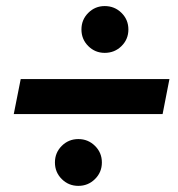

<svg xmlns="http://www.w3.org/2000/svg" viewBox="-20 -625 587 633"><path d="M238.3 -12.2Q206.1 -12.2 183.6 -34.7Q161.1 -57.1 161.1 -89.4Q161.1 -121.6 183.6 -144Q206.1 -166.5 238.3 -166.5Q270.5 -166.5 293.2 -144Q315.9 -121.6 315.9 -89.4Q315.9 -57.1 293.2 -34.7Q270.5 -12.2 238.3 -12.2ZM325.2 -450.7Q293.5 -450.7 271 -473.1Q248.5 -495.6 248.5 -527.8Q248.5 -560.1 271 -582.5Q293.5 -605 325.2 -605Q357.9 -605 380.6 -582.5Q403.3 -560.1 403.3 -527.8Q403.3 -495.6 380.6 -473.1Q357.9 -450.7 325.2 -450.7ZM25.4 -249 48.3 -364.3H538.6L516.1 -249Z"/></svg>

Font: Reddit Sans
Style: Bold Italic
Weight: 700
Italic angle: -11.25°
Designer: Stephen Hutchings
Version: Version 1.013